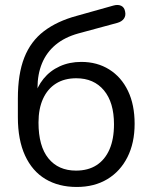

<svg xmlns="http://www.w3.org/2000/svg" viewBox="-20 -734 606 763"><path d="M285 9Q213 9 160.5 -22.5Q108 -54 79.5 -116Q51 -178 51 -268V-343Q51 -440 76.5 -505Q102 -570 154.5 -610Q207 -650 285 -671L431 -712Q449 -717 461.5 -711Q474 -705 477 -689Q481 -672 472.5 -660Q464 -648 446 -643L291 -601Q237 -586 201 -556Q165 -526 147 -482.5Q129 -439 129 -384V-345H115Q127 -389 153 -421Q179 -453 217.5 -470.5Q256 -488 303 -488Q366 -488 414 -458Q462 -428 488.5 -373Q515 -318 515 -242Q515 -166 486.5 -109.5Q458 -53 406.5 -22Q355 9 285 9ZM282 -56Q330 -56 363.5 -77.5Q397 -99 415 -140Q433 -181 433 -240Q433 -327 393 -375Q353 -423 283 -423Q236 -423 202.5 -402Q169 -381 151 -341.5Q133 -302 133 -247Q133 -153 172.5 -104.5Q212 -56 282 -56Z"/></svg>

Font: Nunito
Style: Regular
Weight: 400
Designer: Vernon Adams
Foundry: Vernon Adams
Version: Version 3.602